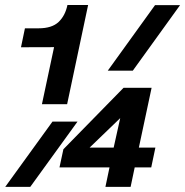

<svg xmlns="http://www.w3.org/2000/svg" viewBox="-51 -730 723 750"><path d="M112.8 -323 160.2 -545.8 31 -545.4 46.4 -619.4H99.8Q151.6 -619.4 177.7 -644Q203.8 -668.6 212.4 -710.4H293.2L211.2 -323ZM370 -454 554.6 -710H652.4L467.8 -454ZM-30.6 0 154 -255H251.8L67.2 0ZM360.8 0 376.8 -76.2H181.4L196.6 -147L431.6 -387H541.2L491.4 -153.4H556L539.8 -76.2H475.2L459.2 0ZM299 -153.4H393L418.6 -268.6Z"/></svg>

Font: Geist Mono
Style: Italic
Weight: 400
Italic angle: -12°
Monospace: yes
Designer: Basement.studio, Andrés Briganti, Mateo Zaragoza
Foundry: Basement.studio, Vercel, Andrés Briganti, Guido Ferreyra, Mateo Zaragoza
Version: Version 1.500